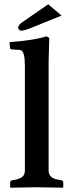

<svg xmlns="http://www.w3.org/2000/svg" viewBox="-20 -867 329 889"><path d="M95.2 -563Q95.2 -627.9 76.2 -634.8Q71.3 -636.2 64.9 -636.2L33.2 -638.2Q28.3 -639.6 26.9 -643.1L23.9 -671.9Q127 -679.7 183.6 -695.3Q189 -696.8 191.9 -698.2Q206.5 -696.8 208 -688Q208 -686 205.1 -583V-77.1Q205.1 -47.4 237.8 -37.6Q245.6 -35.6 253.9 -34.2L265.1 -32.2Q272 -29.3 272.9 -22.9V0L271 2Q270 2 147.9 0L28.8 2L26.9 0V-22.9Q28.3 -30.3 35.2 -32.2L46.9 -34.2Q88.9 -41 93.8 -65.9Q94.7 -71.8 95.2 -77.1ZM203.1 -847.2 265.1 -794.9 121.1 -736.8Q92.8 -725.1 78.1 -725.1Q64.9 -727.1 64 -740.2Q65.9 -751.5 79.1 -761.2Z"/></svg>

Font: Linux Libertine O
Style: Semibold
Weight: 700
Designer: Philipp H. Poll
Foundry: Philipp H. Poll
Version: Version 5.0.0